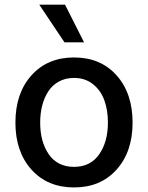

<svg xmlns="http://www.w3.org/2000/svg" viewBox="-20 -802 642 833"><path d="M259.8 -618.2 150.4 -781.7H262.2L344.7 -618.2ZM46.9 -270Q46.9 -397.5 116.5 -475.1Q186 -552.7 301.3 -552.7Q416.5 -552.7 485.8 -475.1Q555.2 -397.5 555.2 -270Q555.2 -143.6 485.8 -66.2Q416.5 11.2 301.3 11.2Q186 11.2 116.5 -66.2Q46.9 -143.6 46.9 -270ZM301.3 -78.1Q372.6 -78.1 410.4 -132.6Q448.2 -187 448.2 -270.5Q448.2 -324.2 432.6 -367.2Q417 -410.2 383.1 -437Q349.1 -463.9 301.3 -463.9Q264.6 -463.9 236.1 -448.5Q207.5 -433.1 189.9 -406.2Q172.4 -379.4 163.3 -345Q154.3 -310.5 154.3 -270.5Q154.3 -186.5 191.9 -132.3Q229.5 -78.1 301.3 -78.1Z"/></svg>

Font: Interop Med
Style: Regular
Weight: 500
Designer: Rasmus Andersson, Google, Jang Haemin
Foundry: jhaemin
Version: Version 1.007